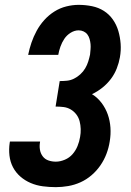

<svg xmlns="http://www.w3.org/2000/svg" viewBox="-20 -763 540 791"><path d="M210 8Q183 8 156.5 4.5Q130 1 106.5 -9Q83 -19 64 -35.5Q45 -52 33.5 -74Q22 -96 19 -122Q16 -148 20 -175Q20 -176 20.5 -177.5Q21 -179 21 -180H145Q145 -179 145 -178.5Q145 -178 145 -178Q142 -162 144.5 -146.5Q147 -131 156 -119Q165 -107 179.5 -102Q194 -97 210 -97Q228 -97 247 -105Q266 -113 279 -128Q292 -143 299.5 -161.5Q307 -180 310 -199Q313 -215 312.5 -231.5Q312 -248 308 -263.5Q304 -279 294.5 -291.5Q285 -304 271.5 -312Q258 -320 242 -322Q226 -324 209 -324L226 -429Q241 -429 256 -430.5Q271 -432 285 -439Q299 -446 311 -457Q323 -468 331 -481.5Q339 -495 343.5 -509.5Q348 -524 351 -538Q352 -549 353 -560Q354 -571 353 -581.5Q352 -592 349 -602.5Q346 -613 340 -621Q334 -629 324.5 -633.5Q315 -638 304 -638Q287 -638 271 -628Q255 -618 245 -603Q235 -588 229 -571Q223 -554 220 -537H96Q101 -562 109.5 -587Q118 -612 131 -636Q144 -660 162.5 -680.5Q181 -701 204 -715.5Q227 -730 253 -736.5Q279 -743 304 -743Q332 -743 359 -737.5Q386 -732 408 -718Q430 -704 445 -682.5Q460 -661 467.5 -635.5Q475 -610 477 -582.5Q479 -555 474 -527Q470 -504 461 -481Q452 -458 437 -438Q422 -418 402 -402Q382 -386 359 -375Q382 -361 398.5 -339Q415 -317 424 -291.5Q433 -266 435 -237.5Q437 -209 432 -180Q428 -154 418.5 -129Q409 -104 393.5 -81.5Q378 -59 357 -41Q336 -23 311.5 -12Q287 -1 261 3.5Q235 8 210 8Z"/></svg>

Font: Iosevka SS04 Extrabold
Style: Italic
Weight: 800
Italic angle: -9°
Monospace: yes
Designer: Belleve Invis
Foundry: Belleve Invis
Version: Version 19.0.0; ttfautohint (v1.8.4)